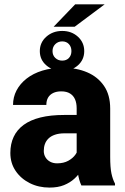

<svg xmlns="http://www.w3.org/2000/svg" viewBox="-20 -848 573 878"><path d="M330.6 -126V-352.5Q330.6 -376.5 323.2 -393.6Q315.9 -410.6 300.3 -420.4Q284.7 -430.2 259.8 -430.2Q238.8 -430.2 223.4 -422.9Q208 -415.5 200 -401.9Q191.9 -388.2 191.9 -368.2H39.6Q39.6 -403.8 55.7 -434.6Q71.8 -465.3 101.8 -488.8Q131.8 -512.2 173.8 -525.1Q215.8 -538.1 268.1 -538.1Q330.1 -538.1 378.7 -517.3Q427.2 -496.6 455.6 -455.3Q483.9 -414.1 483.9 -351.6V-130.4Q483.9 -82.5 489.5 -55.4Q495.1 -28.3 505.9 -8.3V0H352.1Q341.3 -22.9 335.9 -56.9Q330.6 -90.8 330.6 -126ZM349.6 -322.3 350.6 -238.3H274.9Q249.5 -238.3 231.2 -231.9Q212.9 -225.6 201.7 -214.6Q190.4 -203.6 185.3 -189.2Q180.2 -174.8 180.2 -157.7Q180.2 -141.6 188 -128.7Q195.8 -115.7 209.5 -108.4Q223.1 -101.1 241.2 -101.1Q271 -101.1 292.2 -112.8Q313.5 -124.5 325.2 -141.4Q336.9 -158.2 336.9 -172.9L373.5 -109.4Q364.7 -89.8 352.1 -69.1Q339.4 -48.3 319.8 -30.5Q300.3 -12.7 272.7 -1.5Q245.1 9.8 206.5 9.8Q156.7 9.8 116.2 -10.5Q75.7 -30.8 51.5 -66.4Q27.3 -102.1 27.3 -148.4Q27.3 -189.9 42.5 -222.2Q57.6 -254.4 88.1 -276.9Q118.7 -299.3 165 -310.8Q211.4 -322.3 273.4 -322.3ZM225.1 -725.6 323.7 -828.1H458.5L321.3 -725.6ZM162.1 -614.3Q162.1 -653.8 191.9 -680.2Q221.7 -706.5 264.6 -706.5Q307.1 -706.5 336.2 -680.2Q365.2 -653.8 365.2 -614.3Q365.2 -574.7 336.2 -549.1Q307.1 -523.4 264.6 -523.4Q221.7 -523.4 191.9 -549.1Q162.1 -574.7 162.1 -614.3ZM220.2 -614.3Q220.2 -595.2 232.9 -583Q245.6 -570.8 264.6 -570.8Q283.7 -570.8 295.2 -583Q306.6 -595.2 306.6 -614.3Q306.6 -633.8 295.2 -646.2Q283.7 -658.7 264.6 -658.7Q245.6 -658.7 232.9 -646.2Q220.2 -633.8 220.2 -614.3Z"/></svg>

Font: Roboto ExtraBold
Style: Regular
Weight: 800
Designer: Christian Robertson
Foundry: Google
Version: Version 3.009; 2024